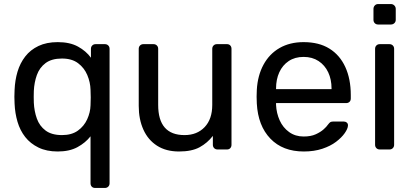

<svg xmlns="http://www.w3.org/2000/svg" viewBox="-20 -738 2040 948"><path d="M450 190Q439 190 433 183.5Q427 177 427 167V-65Q402 -33 362.5 -11.5Q323 10 265 10Q210 10 170 -9.5Q130 -29 104.5 -61.5Q79 -94 66.5 -136.5Q54 -179 52 -226Q51 -242 51 -260Q51 -278 52 -294Q54 -342 66.5 -384Q79 -426 104.5 -459Q130 -492 170 -511Q210 -530 265 -530Q325 -530 365 -508Q405 -486 429 -453V-497Q429 -507 435.5 -513.5Q442 -520 452 -520H498Q508 -520 514.5 -513.5Q521 -507 521 -497V167Q521 177 514.5 183.5Q508 190 498 190ZM286 -71Q334 -71 364.5 -93Q395 -115 410.5 -149Q426 -183 427 -218Q428 -235 428 -257Q428 -279 427 -295Q426 -332 411 -367.5Q396 -403 365.5 -426Q335 -449 286 -449Q235 -449 205 -426.5Q175 -404 162 -367.5Q149 -331 147 -289Q146 -260 147 -231Q149 -189 162 -152.5Q175 -116 205 -93.5Q235 -71 286 -71Z M864 10Q800 10 755.5 -18.5Q711 -47 688 -98Q665 -149 665 -215V-497Q665 -507 671.5 -513.5Q678 -520 688 -520H738Q748 -520 754.5 -513.5Q761 -507 761 -497V-220Q761 -71 891 -71Q953 -71 990.5 -110.5Q1028 -150 1028 -220V-497Q1028 -507 1034.5 -513.5Q1041 -520 1051 -520H1101Q1111 -520 1117 -513.5Q1123 -507 1123 -497V-23Q1123 -13 1117 -6.5Q1111 0 1101 0H1054Q1044 0 1037.5 -6.5Q1031 -13 1031 -23V-67Q1004 -32 965.5 -11Q927 10 864 10Z M1480 10Q1376 10 1315 -53.5Q1254 -117 1248 -227Q1247 -240 1247 -260.5Q1247 -281 1248 -294Q1252 -365 1281 -418.5Q1310 -472 1360.5 -501Q1411 -530 1479 -530Q1555 -530 1606.5 -498Q1658 -466 1685 -407Q1712 -348 1712 -269V-252Q1712 -241 1705.5 -235Q1699 -229 1689 -229H1343Q1343 -228 1343 -225Q1343 -222 1343 -220Q1345 -179 1361 -143.5Q1377 -108 1407.5 -86Q1438 -64 1479 -64Q1515 -64 1539 -75Q1563 -86 1578 -99.5Q1593 -113 1598 -121Q1607 -133 1612 -135.5Q1617 -138 1628 -138H1677Q1686 -138 1692.5 -132.5Q1699 -127 1698 -117Q1697 -102 1682 -80.5Q1667 -59 1639.5 -38Q1612 -17 1571.5 -3.5Q1531 10 1480 10ZM1343 -298H1617V-301Q1617 -346 1600.5 -381Q1584 -416 1553 -436.5Q1522 -457 1479 -457Q1436 -457 1405.5 -436.5Q1375 -416 1359 -381Q1343 -346 1343 -301Z M1855 0Q1845 0 1838.5 -6.5Q1832 -13 1832 -23V-497Q1832 -507 1838.5 -513.5Q1845 -520 1855 -520H1903Q1913 -520 1919.5 -513.5Q1926 -507 1926 -497V-23Q1926 -13 1919.5 -6.5Q1913 0 1903 0ZM1847 -617Q1837 -617 1830.5 -623.5Q1824 -630 1824 -640V-694Q1824 -704 1830.5 -711Q1837 -718 1847 -718H1910Q1920 -718 1927 -711Q1934 -704 1934 -694V-640Q1934 -630 1927 -623.5Q1920 -617 1910 -617Z"/></svg>

Font: DVN-Rubik
Style: Regular
Weight: 400
Designer: Hubert and Fischer
Foundry: Hubert & Fischer
Version: Version 2.102